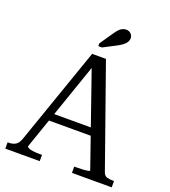

<svg xmlns="http://www.w3.org/2000/svg" viewBox="-161 -1032 1014 1148"><g transform="rotate(20 345.5 -458.0)"><path d="M182 -294H479L480 -247H173ZM314 -668 334 -649 130 -60Q130 -55 139.5 -50Q149 -45 166 -42.5Q183 -40 205 -40H226V0H7V-40H13Q38 -40 56 -50Q74 -60 85 -90L301 -710H389L615 -70Q622 -50 638.5 -45Q655 -40 679 -40H684V0H431V-40H447Q465 -40 484 -41Q503 -42 516 -44.5Q529 -47 529 -50ZM382 -874 320 -784V-766H343L428 -810Q446 -820 459 -830Q472 -840 479 -851.5Q486 -863 486 -876Q486 -891 474.5 -903.5Q463 -916 444 -916Q432 -916 421 -911Q410 -906 401 -897Q392 -888 382 -874Z"/></g></svg>

Font: Roboto Serif 72pt
Style: Regular
Weight: 400
Designer: Greg Gazdowicz
Foundry: Commercial Type
Version: Version 1.008